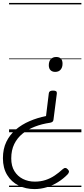

<svg xmlns="http://www.w3.org/2000/svg" viewBox="-62 -905 577 1314"><path d="M301 -285Q316 -285 322 -280.5Q328 -276 327 -265L304 -86Q303 -76 297 -71.5Q291 -67 281 -65Q225 -57 177 -38.5Q129 -20 92.5 9.5Q56 39 35.5 81Q15 123 15 179Q15 231 36.5 266Q58 301 94.5 319.5Q131 338 176 338Q216 338 249.5 327Q283 316 312 296.5Q341 277 367 253Q377 244 385.5 244.5Q394 245 402 254Q411 263 410 271Q409 279 401 288Q372 318 335.5 341Q299 364 257.5 376.5Q216 389 174 389Q114 389 65 364.5Q16 340 -13 292.5Q-42 245 -42 178Q-42 114 -18.5 65.5Q5 17 46 -18Q87 -53 140.5 -76Q194 -99 253 -111L272 -266Q273 -276 280 -280.5Q287 -285 301 -285ZM323 -515Q344 -515 355 -503.5Q366 -492 366 -469Q366 -444 353 -428.5Q340 -413 316 -413Q296 -413 284 -424.5Q272 -436 272 -459Q272 -485 285.5 -500Q299 -515 323 -515ZM0 365H495V375H0ZM0 -20H495V0H0ZM0 -505H495V-500H0ZM0 -885H495V-875H0Z"/></svg>

Font: Playwrite GB S Guides
Style: Italic
Weight: 400
Italic angle: -7.01216°
Designer: Veronika Burian, José Scaglione
Foundry: TypeTogether
Version: Version 1.002